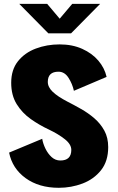

<svg xmlns="http://www.w3.org/2000/svg" viewBox="-20 -928 590 960"><path d="M274 11Q175 11 108.2 -37.2Q41.5 -85.5 25.5 -165L191 -234Q195 -210 207.2 -184.8Q219.5 -159.5 238.2 -142.5Q257 -125.5 281.5 -125.5Q336.5 -125.5 336.5 -178.5Q336.5 -206.5 304.2 -232Q272 -257.5 225 -280Q177.5 -302 134.2 -332.5Q91 -363 63.5 -407.2Q36 -451.5 36 -514Q36 -579.5 70 -622Q104 -664.5 159.2 -685.2Q214.5 -706 278 -706Q341.5 -706 391 -683.8Q440.5 -661.5 471.8 -624.8Q503 -588 513 -543.5L349.5 -474Q342 -508.5 322.5 -539Q303 -569.5 272.5 -569.5Q219 -569.5 219 -518.5Q219 -492.5 243.5 -469Q268 -445.5 316 -420.5Q349.5 -403.5 385.2 -383.2Q421 -363 451.8 -336.5Q482.5 -310 501.8 -274.8Q521 -239.5 521 -192.5Q521 -122 485.2 -77Q449.5 -32 393 -10.5Q336.5 11 274 11ZM76.5 -908.5H216L278.5 -834.5L341 -908.5H480.5L335.5 -761.5H221.5Z"/></svg>

Font: Trispace SemiCondensed ExtraBold
Style: Regular
Weight: 800
Width: 4
Designer: Tyler Finck
Foundry: Etcetera Type Company
Version: Version 1.210; ttfautohint (v1.8.3)